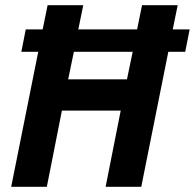

<svg xmlns="http://www.w3.org/2000/svg" viewBox="-20 -718 749 738"><path d="M444 -293H218L160 0H23L127 -519H62L79 -605H144L163 -698H300L281 -605H507L526 -698H663L644 -605H709L692 -519H627L523 0H386ZM468 -413 490 -519H264L242 -413Z"/></svg>

Font: IBM Plex Sans Cond
Style: Bold Italic
Weight: 700
Width: 3
Italic angle: -11°
Designer: Mike Abbink, Paul van der Laan, Pieter van Rosmalen
Foundry: Bold Monday
Version: Version 1.3